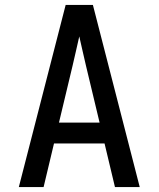

<svg xmlns="http://www.w3.org/2000/svg" viewBox="-20 -755 640 775"><path d="M56 0 245 -735H355L544 0H444L402 -176H198L156 0ZM382 -260 327 -490Q320 -519 313.5 -548.5Q307 -578 300 -608Q293 -578 286.5 -548.5Q280 -519 273 -490L218 -260Z"/></svg>

Font: Iosevka SS04 Medium Extended
Style: Regular
Weight: 500
Width: 7
Monospace: yes
Designer: Belleve Invis
Foundry: Belleve Invis
Version: Version 19.0.0; ttfautohint (v1.8.4)